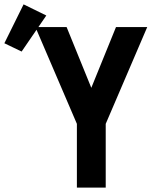

<svg xmlns="http://www.w3.org/2000/svg" viewBox="-118 -859 738 879"><path d="M234 0V-292L44 -735H187L300 -457L413 -735H556L366 -292V0ZM-19 -623 -98 -661 -10 -839 94 -788Z"/></svg>

Font: Iosevka Custom XBdEx
Style: Regular
Weight: 800
Width: 7
Monospace: yes
Designer: Belleve Invis
Foundry: Belleve Invis
Version: Version 11.2.4; ttfautohint (v1.8.4)